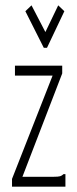

<svg xmlns="http://www.w3.org/2000/svg" viewBox="-20 -699 290 719"><path d="M25 -29 177 -416H36V-453H213V-424L64 -37H181Q198 -37 205 -39Q212 -41 218 -47H225V0H25ZM98 -679 150 -579 198 -679 221 -657 156 -520H144L75 -657Z"/></svg>

Font: Inconsolata UltraCondensed Light
Style: Regular
Weight: 300
Width: 1
Monospace: yes
Designer: Raph Levien, Cyreal, Brenton Simpson
Foundry: Raph Levien, Cyreal, Google
Version: Version 3.001; ttfautohint (v1.8.2.53-6de2)